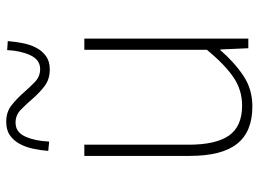

<svg xmlns="http://www.w3.org/2000/svg" viewBox="-127 -691 831 617"><g transform="rotate(-90 288.5 -382.5)"><path d="M374 -638Q400 -638 417 -650.5Q434 -663 444 -682.5Q454 -702 458.5 -726Q463 -750 465 -773L436 -775Q434 -732 419.5 -700.5Q405 -669 375 -669Q351 -669 333.5 -686Q316 -703 298 -723.5Q280 -744 258.5 -761Q237 -778 206 -778Q179 -778 162 -766Q145 -754 134.5 -734.5Q124 -715 119 -691Q114 -667 112 -643L142 -640Q144 -685 158 -716.5Q172 -748 203 -748Q227 -748 244.5 -731Q262 -714 280 -693Q298 -672 320 -655Q342 -638 374 -638ZM255 13Q310 13 353 -15.5Q396 -44 436 -90H438L442 0H473V-527H437V-133Q388 -74 347.5 -47Q307 -20 258 -20Q191 -20 161.5 -62Q132 -104 132 -192V-527H96V-188Q96 -85 135 -36Q174 13 255 13Z"/></g></svg>

Font: Spoqa Han Sans Neo Thin
Style: Regular
Weight: 100
Designer: [Spoqa Han Sans Neo] Dong-huui Kim  Younghwa Kang  Yujin Lee  [Noto Sans] Ryoko NISHIZUKA  (kana & ideographs); Paul D. 
Foundry: Spoqa (http://www.spoqa-han-sans.com)
Version: Version 1.100;hotconv 1.0.109;makeotfexe 2.5.65596